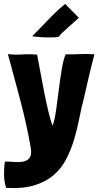

<svg xmlns="http://www.w3.org/2000/svg" viewBox="-37 -774 506 972"><path d="M126 -591Q133 -589 148.5 -587.5Q164 -586 183.5 -585Q203 -584 223.5 -584.5Q244 -585 260 -587Q264 -595 278 -608Q292 -621 308 -635.5Q324 -650 339 -663Q354 -676 361 -683L362 -684L293 -754Q275 -740 253 -719.5Q231 -699 208.5 -675.5Q186 -652 164.5 -629.5Q143 -607 126 -591ZM3 -500Q34 -387 66 -266Q98 -145 119 -24Q124 9 113.5 24Q103 39 83 43.5Q63 48 37.5 46Q12 44 -12 44Q-17 72 -16.5 109.5Q-16 147 -6 177Q79 182 137.5 164Q196 146 235.5 111.5Q275 77 299 30Q323 -17 338.5 -69Q354 -121 364.5 -175Q375 -229 388 -278Q400 -330 412.5 -384.5Q425 -439 441 -499Q399 -502 364 -500Q329 -498 295 -499Q283 -469 275 -420Q267 -371 260.5 -318Q254 -265 247 -216Q240 -167 229 -137Q218 -167 207 -213.5Q196 -260 186 -311Q176 -362 167 -411.5Q158 -461 151 -497Q119 -501 79 -498.5Q39 -496 3 -500Z"/></svg>

Font: Londrina Solid
Style: Regular
Weight: 400
Designer: Marcelo Magalhaes
Foundry: Marcelo Magalhães
Version: Version 1.002